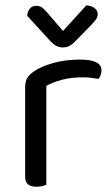

<svg xmlns="http://www.w3.org/2000/svg" viewBox="-20 -700 422 725"><path d="M155 -2Q150 0 140 2.5Q130 5 118 5Q75 5 75 -31V-370Q75 -393 83.5 -406.5Q92 -420 112 -433Q138 -450 182.5 -462.5Q227 -475 283 -475Q363 -475 363 -435Q363 -425 360 -416.5Q357 -408 352 -402Q342 -404 326 -406Q310 -408 294 -408Q248 -408 213 -398.5Q178 -389 155 -376ZM218 -583 306 -680Q326 -678 337.5 -669Q349 -660 349 -646Q349 -635 342 -626Q335 -617 324 -605L261 -541Q251 -531 241 -526Q231 -521 217 -521Q203 -521 191.5 -527.5Q180 -534 168 -547L83 -640Q83 -655 92 -666.5Q101 -678 116 -678Q129 -678 137.5 -672.5Q146 -667 157 -654Z"/></svg>

Font: Baloo Bhai 2
Style: Regular
Weight: 400
Designer: Supriya Tembe, Noopur Datye and Ek Type
Foundry: Ek Type
Version: Version 1.640;PS 1.000;hotconv 16.6.51;makeotf.lib2.5.65220;